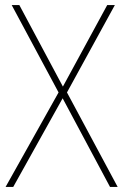

<svg xmlns="http://www.w3.org/2000/svg" viewBox="-20 -734 484 754"><path d="M442 0H412L226 -348L32 0H2L210 -371L26 -714H56L227 -394L401 -714H431L243 -371Z"/></svg>

Font: Noto Sans SemiCondensed Thin
Style: Regular
Weight: 100
Width: 4
Designer: Monotype Design Team
Foundry: Monotype Imaging Inc.
Version: Version 2.013; ttfautohint (v1.8.4.7-5d5b)